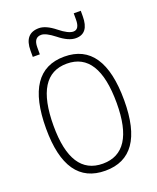

<svg xmlns="http://www.w3.org/2000/svg" viewBox="-168 -1021 921 1128"><g transform="rotate(-20 293.0 -456.5)"><path d="M293 9.8C455.1 9.8 537.1 -106.4 537.1 -341.8C537.1 -583 455.1 -703.1 293 -703.1C130.9 -703.1 48.8 -583 48.8 -341.8C48.8 -106.4 130.9 9.8 293 9.8ZM293 -34.2C161.6 -34.2 95.7 -136.7 95.7 -341.8C95.7 -554.2 161.6 -659.2 293 -659.2C424.3 -659.2 490.2 -554.2 490.2 -341.8C490.2 -136.7 424.3 -34.2 293 -34.2ZM119.6 -764.6H163.6V-808.6C163.6 -849.6 178.7 -869.6 210 -869.6C229.5 -869.6 255.9 -856 290.5 -829.1C330.6 -796.9 365.2 -781.2 396 -781.2C450.2 -781.2 477.1 -816.9 477.1 -888.7V-922.9H433.1V-883.8C433.1 -842.8 420.4 -822.8 395.5 -822.8C374.5 -822.8 346.2 -836.9 310.5 -865.7C272.5 -896 239.3 -911.1 210.4 -911.1C149.9 -911.1 119.6 -875.5 119.6 -803.7Z"/></g></svg>

Font: Cascadia Code PL ExtraLight
Style: Regular
Weight: 200
Monospace: yes
Designer: Aaron Bell
Foundry: Saja Typeworks
Version: Version 2404.023